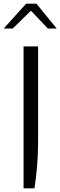

<svg xmlns="http://www.w3.org/2000/svg" viewBox="-52 -786 328 1043"><path d="M76 237V-534H155V-17Q155 55 149 123Q143 191 135 237ZM-32 -631 90 -766H146L256 -631H208L116 -728L17 -631Z"/></svg>

Font: Exo Thin
Style: Regular
Weight: 400
Version: Version 2.000